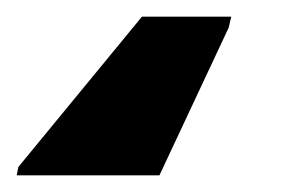

<svg xmlns="http://www.w3.org/2000/svg" viewBox="-103 -50 354 230"><path d="M-83 160 -81 150 67 -30H174L171 -17L88 160Z"/></svg>

Font: Noto Sans Condensed ExtraBold
Style: Italic
Weight: 800
Width: 3
Italic angle: -12°
Designer: Monotype Design Team
Foundry: Monotype Imaging Inc.
Version: Version 2.013; ttfautohint (v1.8.4.7-5d5b)